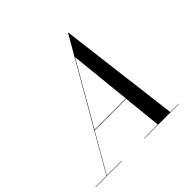

<svg xmlns="http://www.w3.org/2000/svg" viewBox="-231 -953 1142 1142"><g transform="rotate(-45 340.0 -382.5)"><path d="M-45 -2.5H48L487.5 -765H490L584.5 -2.5H655V0H365V-2.5H479.5L455 -243.5H189.5L50.5 -2.5H175V0H-45ZM415 -634 191.5 -246.5H455Z"/></g></svg>

Font: Bodoni* 72pt
Style: Italic
Weight: 400
Italic angle: -13°
Version: Version 2.3